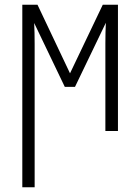

<svg xmlns="http://www.w3.org/2000/svg" viewBox="-20 -552 590 809"><path d="M74 237V-532H138L275 -243L413 -532H477V0H424V-368Q424 -386 424.5 -413.5Q425 -441 426 -456L296 -186H253L124 -455Q125 -440 125.5 -413Q126 -386 126 -367V237Z"/></svg>

Font: Noto Sans Condensed Light
Style: Regular
Weight: 300
Width: 3
Designer: Monotype Design Team
Foundry: Monotype Imaging Inc.
Version: Version 2.013; ttfautohint (v1.8.4.7-5d5b)